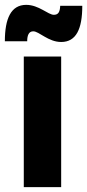

<svg xmlns="http://www.w3.org/2000/svg" viewBox="-24 -771 359 791"><path d="M315 -747H224C223 -723 217 -710 198 -710C174 -710 136 -751 84 -751C21 -751 -4 -694 -4 -601H88C88 -626 95 -642 113 -642C137 -642 175 -598 228 -598C290 -598 315 -652 315 -747ZM74 -538V0H228V-538Z"/></svg>

Font: Juman SemiBold
Style: Regular
Weight: 600
Designer: Bandar Raffah (Arabic) Julieta Ulanovsky (Latin)
Foundry: Caramella
Version: Version 5.022;PS 005.022;hotconv 1.0.88;makeotf.lib2.5.64775